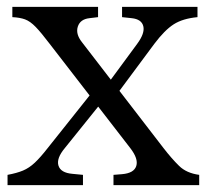

<svg xmlns="http://www.w3.org/2000/svg" viewBox="-20 -540 607 560"><path d="M311 0V-30L336 -32Q371 -35 377.5 -56Q384 -77 360 -108L125 -412Q100 -445 84 -461.5Q68 -478 53 -483.5Q38 -489 16 -490V-520H266V-490L241 -487Q214 -484 207 -462.5Q200 -441 219 -417L457 -108Q481 -77 502.5 -56Q524 -35 561 -30V0ZM2 0V-30Q29 -35 47 -42.5Q65 -50 81.5 -65.5Q98 -81 119 -108L252 -275L276 -241L169 -108Q144 -78 150.5 -57Q157 -36 191 -33L222 -30V0ZM312 -253 288 -287 380 -412Q403 -443 398 -463.5Q393 -484 364 -487L336 -490V-520H556V-490Q513 -486 486.5 -469Q460 -452 430 -412Z"/></svg>

Font: Hedvig Letters Serif 24pt 24pt
Style: Regular
Weight: 400
Version: Version 1.000